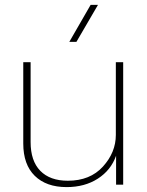

<svg xmlns="http://www.w3.org/2000/svg" viewBox="-20 -754 600 784"><path d="M252 10Q169 10 122 -36Q75 -82 75 -168V-500H105V-174Q105 -97 144.5 -56.5Q184 -16 257 -16Q348 -16 400.5 -74Q453 -132 453 -203V-500H483V0H454V-118Q433 -59 379.5 -24.5Q326 10 252 10ZM263 -583 350 -734H380L292 -583Z"/></svg>

Font: Human Sans ExtraLight
Style: Regular
Weight: 200
Designer: Tim Radville
Foundry: Continuum
Version: Version 1.000;FEAKit 1.0